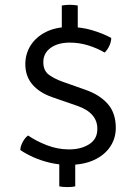

<svg xmlns="http://www.w3.org/2000/svg" viewBox="-20 -718 580 800"><path d="M266.5 -31Q226 -31 188 -40Q150 -49 118.5 -63.2Q87 -77.5 64.5 -93Q65 -104.5 69.8 -116.2Q74.5 -128 81.8 -138Q89 -148 97 -153.5Q130 -130.5 175 -113Q220 -95.5 267.5 -95.5Q317.5 -95.5 351.2 -116.8Q385 -138 385.5 -178.5Q386.5 -213.5 365.2 -238Q344 -262.5 302 -277L198 -313Q143.5 -332 114.5 -366.5Q85.5 -401 85.5 -450.5Q85.5 -493.5 107.5 -528.5Q129.5 -563.5 170.8 -584.5Q212 -605.5 269 -605.5Q319.5 -605.5 365 -591.8Q410.5 -578 443.5 -560Q443.5 -544.5 435.8 -527.5Q428 -510.5 416 -499Q383.5 -518 346.5 -529.2Q309.5 -540.5 270.5 -540.5Q221.5 -540.5 191 -518.5Q160.5 -496.5 160.5 -459Q160.5 -424 183.2 -407Q206 -390 239.5 -378L337 -343.5Q395.5 -323 429 -285Q462.5 -247 462.5 -185Q462.5 -141.5 439 -106.5Q415.5 -71.5 371.5 -51.2Q327.5 -31 266.5 -31ZM260.5 61.5Q240 61.5 227 58.5V-46H293.5V58.5Q281.5 61.5 260.5 61.5ZM237.5 -585V-695Q244.5 -696.5 253.5 -697.2Q262.5 -698 270.5 -698Q279 -698 288 -697.2Q297 -696.5 304 -695V-585Z"/></svg>

Font: Signika Light Light
Style: Regular
Weight: 300
Version: Version 2.001